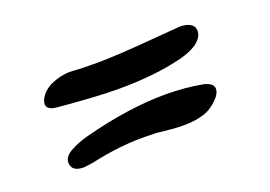

<svg xmlns="http://www.w3.org/2000/svg" viewBox="-52 -526 704 500"><g transform="rotate(-20 300.0 -276.5)"><path d="M71 -337Q71 -321 96 -318Q206 -308 266 -308Q367 -308 443 -327Q503 -343 510 -374Q513 -391 500.5 -399Q488 -407 469 -406L406 -401Q290 -391 234 -391Q192 -391 170 -393Q147 -395 120.5 -386Q94 -377 81 -360Q71 -347 71 -337ZM504 -222Q504 -208 487 -192Q470 -176 453 -170Q427 -161 394 -161Q377 -161 364.5 -162Q352 -163 343 -164Q336 -165 325.5 -166Q315 -167 301 -167Q224 -170 135 -150Q114 -147 111 -147Q78 -147 77 -171Q76 -189 99.5 -201.5Q123 -214 147 -220Q272 -253 375 -253Q428 -253 477 -244Q504 -238 504 -222Z"/></g></svg>

Font: Sedgwick Ave Display
Style: Regular
Weight: 400
Designer: Kevin Burke, Pedro Vergani
Foundry: Google, Inc.
Version: Version 1.000